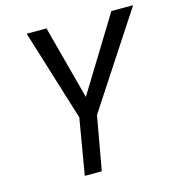

<svg xmlns="http://www.w3.org/2000/svg" viewBox="-106 -803 830 896"><g transform="rotate(-15 309.0 -355.5)"><path d="M293.9 -354.5 512.7 -710.9H617.7L322.3 -259.8L275.9 0H193.8L239.7 -270.5L103.5 -710.9H199.2Z"/></g></svg>

Font: TypoPRO Roboto Mono
Style: Italic
Weight: 400
Designer: Google
Version: Version 2.000986; 2015; ttfautohint (v1.3)